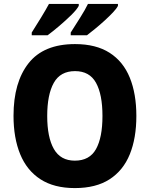

<svg xmlns="http://www.w3.org/2000/svg" viewBox="-20 -950 765 980"><path d="M676 -358Q676 -245 642.5 -162.5Q609 -80 539.5 -35Q470 10 362 10Q256 10 186.5 -35Q117 -80 83 -163Q49 -246 49 -359Q49 -530 126 -627.5Q203 -725 363 -725Q470 -725 539.5 -680.5Q609 -636 642.5 -553.5Q676 -471 676 -358ZM221 -358Q221 -249 255 -189.5Q289 -130 362 -130Q437 -130 470 -189Q503 -248 503 -358Q503 -468 470 -527.5Q437 -587 363 -587Q288 -587 254.5 -527Q221 -467 221 -358ZM582 -920Q575 -906 556.5 -886.5Q538 -867 514 -845Q490 -823 466 -803.5Q442 -784 424 -770H341V-784Q364 -820 389.5 -860.5Q415 -901 429 -930H582ZM382 -920Q372 -901 344 -873.5Q316 -846 282.5 -817.5Q249 -789 223 -770H142V-784Q165 -820 190 -861Q215 -902 230 -930H382Z"/></svg>

Font: Noto Sans Lao UI SemCond ExtBd
Style: Regular
Weight: 800
Width: 4
Designer: Monotype Design Team
Foundry: Monotype Imaging Inc.
Version: Version 2.000; ttfautohint (v1.8.4.7-5d5b)